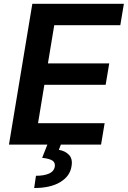

<svg xmlns="http://www.w3.org/2000/svg" viewBox="-20 -747 660 992"><path d="M26.3 0 147 -727.3H620L601.6 -616.8H260.3L227.6 -419.4H544.4L525.9 -308.9H209.2L176.5 -110.4H520.6L502.1 0ZM225.9 -2.8H295.5L284.1 27.3Q316.8 32.3 336.6 53.3Q356.5 74.2 349.4 112.9Q341.6 163.4 291.2 193.9Q240.8 224.4 156.6 224.4L165.8 161.2Q206.7 161.2 232.4 150.2Q258.2 139.2 262.8 116.1Q267 93.4 251.1 82.9Q235.1 72.4 197.8 68.5Z"/></svg>

Font: Inter UI Semi Bold
Style: Italic
Weight: 600
Italic angle: -9.39999°
Designer: Rasmus Andersson
Foundry: rsms
Version: 3.2;8d6f07862